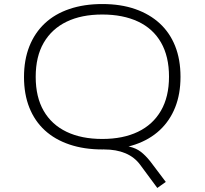

<svg xmlns="http://www.w3.org/2000/svg" viewBox="-20 -733 1014 952"><path d="M760 199 675 84Q647 46 602 27Q557 8 496 8L541 -13Q592 -13 623.5 -5.5Q655 2 678 19.5Q701 37 725 67L802 169ZM487 8Q397 8 324.5 -16.5Q252 -41 202 -87Q152 -133 125.5 -199.5Q99 -266 99 -351Q99 -436 125.5 -503Q152 -570 202 -617Q252 -664 324.5 -688.5Q397 -713 487 -713Q579 -713 650.5 -688Q722 -663 772 -617Q822 -571 848.5 -504.5Q875 -438 875 -352Q875 -267 848.5 -200.5Q822 -134 772 -87.5Q722 -41 650.5 -16.5Q579 8 487 8ZM487 -44Q590 -44 664 -79.5Q738 -115 778 -184Q818 -253 818 -353Q818 -453 778.5 -522Q739 -591 664.5 -626Q590 -661 487 -661Q384 -661 310.5 -625.5Q237 -590 197 -521.5Q157 -453 157 -352Q157 -252 196.5 -183.5Q236 -115 310 -79.5Q384 -44 487 -44Z"/></svg>

Font: Nunito Sans 7pt Expanded ExtraLight
Style: Regular
Weight: 250
Width: 7
Designer: Vernon Adams
Foundry: Vernon Adams
Version: Version 3.101;gftools[0.9.27]